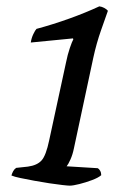

<svg xmlns="http://www.w3.org/2000/svg" viewBox="-20 -585 427 605"><path d="M200 0Q194 0 176.5 -2Q159 -4 135.5 -7.5Q112 -11 88 -15.5Q64 -20 44.5 -24Q25 -28 16 -32Q18 -39 21.5 -45.5Q25 -52 31 -56L68 -60Q97 -64 111 -79.5Q125 -95 135 -143L188 -388Q193 -413 200 -433.5Q207 -454 211 -461L210 -464L77 -451Q79 -465 85 -477.5Q91 -490 95 -494Q147 -508 198.5 -526.5Q250 -545 293 -565Q301 -564 308.5 -560Q316 -556 320 -551Q313 -531 298.5 -490Q284 -449 274 -403L213 -118Q209 -98 202 -82.5Q195 -67 190 -61L288 -55Q292 -53 295.5 -47Q299 -41 299 -33Q290 -25 270 -17.5Q250 -10 230 -5Q210 0 200 0Z"/></svg>

Font: Texturina Medium 12pt Medium
Style: Italic
Weight: 500
Italic angle: -11°
Version: Version 1.002